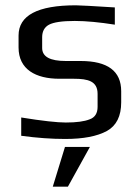

<svg xmlns="http://www.w3.org/2000/svg" viewBox="-20 -514 523 724"><path d="M204 -217H259C312 -217 348 -208 348 -160V-111C348 -87 338 -71 318 -64C298 -56 268 -52 228 -52C196 -52 140 -58 60 -71V-2C119 6 174 10 226 10C294 10 346 0 383 -20C419 -40 437 -76 437 -128V-170C437 -246 386 -284 284 -284H228C169 -284 139 -300 139 -333V-374C139 -396 148 -412 165 -421C182 -430 214 -435 262 -435C305 -435 356 -430 413 -421V-486C331 -491 282 -494 266 -494C122 -494 50 -456 50 -380V-335C50 -252 115 -217 204 -217ZM319 40H225L179 190H236Z"/></svg>

Font: Gamestation Text
Style: Bold
Weight: 400
Designer: Jonas Hecksher
Foundry: Jonas Hecksher, Playtypeª, e-types AS
Version: Version 1.003